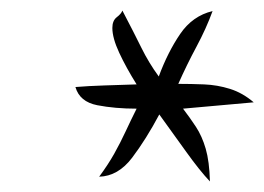

<svg xmlns="http://www.w3.org/2000/svg" viewBox="-20 -748 501 364"><path d="M378 -404Q359 -424 333.5 -459.5Q308 -495 282 -531Q257 -484 230.5 -449Q204 -414 168 -413Q185 -436 196.5 -456.5Q208 -477 218 -498.5Q228 -520 239 -542Q198 -542 164.5 -548.5Q131 -555 123 -583Q147 -585 177.5 -586Q208 -587 239 -588Q219 -620 206 -648Q193 -676 193 -695Q193 -709 201.5 -715.5Q210 -722 212 -728Q234 -686 248 -657.5Q262 -629 281 -603Q298 -649 321.5 -683.5Q345 -718 383 -727Q371 -694 352.5 -659.5Q334 -625 318 -589Q342 -589 367 -588Q392 -587 416 -579.5Q440 -572 461 -554L327 -542Q340 -525 351.5 -507.5Q363 -490 370 -466Q377 -442 378 -404Z"/></svg>

Font: Dancing Script SemiBold
Style: Regular
Weight: 600
Designer: Pablo Impallari
Foundry: Pablo Impallari
Version: Version 2.001